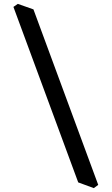

<svg xmlns="http://www.w3.org/2000/svg" viewBox="-20 -801 572 984"><path d="M460.9 163.1 380.9 133.8 48.8 -765.6 71.3 -781.2 151.4 -752.9 483.4 146.5Z"/></svg>

Font: Kelvinch
Style: Bold
Weight: 700
Designer: Paul James Miller
Foundry: High-Logic / Made with FontCreator
Version: Version 3.501;March 28, 2021;FontCreator 13.0.0.2683 64-bit